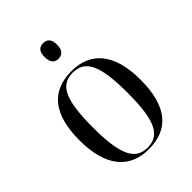

<svg xmlns="http://www.w3.org/2000/svg" viewBox="-218 -854 970 970"><g transform="rotate(-45 267.5 -368.5)"><path d="M267 -636C293 -636 312 -652 312 -692C312 -733 293 -747 267 -747C241 -747 223 -733 223 -692C223 -652 241 -636 267 -636ZM266 10C410 10 485 -80 485 -269C485 -455 405 -546 269 -546C124 -546 50 -455 50 -269C50 -80 132 10 266 10ZM268 0C179 0 144 -74 144 -269C144 -462 178 -536 267 -536C358 -536 392 -462 392 -269C392 -75 358 0 268 0Z"/></g></svg>

Font: Noto Serif Display SemiCondensed
Style: Regular
Weight: 400
Width: 4
Designer: Monotype Design Team
Foundry: Monotype Imaging Inc.
Version: Version 2.009